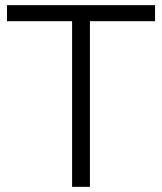

<svg xmlns="http://www.w3.org/2000/svg" viewBox="-20 -723 627 743"><path d="M7 -641V-703H580V-641H328V0H259V-641Z"/></svg>

Font: Museo Sans Light
Style: Regular
Weight: 300
Designer: Jos Buivenga
Foundry: Jos Buivenga & Rosetta Type Foundry (extension, remastering)
Version: Version 3.600;PS 1.000;hotconv 1.0.88;makeotf.lib2.5.647800;